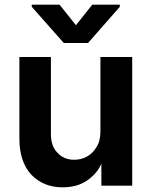

<svg xmlns="http://www.w3.org/2000/svg" viewBox="-20 -792 648 822"><path d="M546 -548V3H414V-94H415Q398 -51 354 -20Q311 10 248 10Q167 10 114 -44Q63 -100 63 -198V-548H198V-218Q198 -166 226 -138Q253 -108 298 -108Q326 -108 351 -121Q376 -134 393 -162Q410 -188 410 -229V-548ZM375 -772H493V-763L357 -608H253L116 -763V-772H235L305 -684Z"/></svg>

Font: Sinter Bold
Style: Regular
Weight: 700
Foundry: Adobe & rsms
Version: Version 1.000